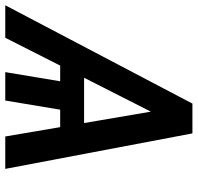

<svg xmlns="http://www.w3.org/2000/svg" viewBox="-53 -721 752 730"><g transform="rotate(90 323.0 -356.0)"><path d="M476.9 0 441.4 -208.8H375L340.2 0H232.2L267 -208.8H207.4L101.6 0H-22L351.9 -711.6H465.2L600.1 0ZM425.8 -299.7 382.5 -553.6 253.6 -299.7Z"/></g></svg>

Font: Inter UI Medium
Style: Italic
Weight: 500
Italic angle: 9.39999°
Designer: Rasmus Andersson
Foundry: rsms
Version: 3.2;8d6f07862